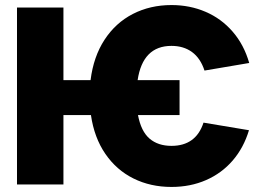

<svg xmlns="http://www.w3.org/2000/svg" viewBox="-20 -737 1055 767"><path d="M697.3 -277.3H531.2Q543.5 -212.4 577.4 -183.3Q611.3 -154.3 665 -154.3Q762.7 -154.3 793 -247.1L974.6 -216.8Q953.6 -147 909.7 -95.9Q865.7 -44.9 803.2 -17.6Q740.7 9.8 665 9.8Q581.5 9.8 513.4 -23.9Q445.3 -57.6 400.9 -122.3Q356.4 -187 343.3 -277.3H233.4V0H47.9V-707H233.4V-417H341.8Q353.5 -510.7 397.7 -578.4Q441.9 -646 511 -681.4Q580.1 -716.8 665 -716.8Q738.3 -716.8 801 -689.9Q863.8 -663.1 909.2 -610.8Q954.6 -558.6 975.6 -485.4L796.9 -455.1Q780.8 -504.4 747.1 -529.1Q713.4 -553.7 665 -553.7Q550.3 -553.7 529.8 -417H697.3Z"/></svg>

Font: Pretendard GOV Black
Style: Regular
Weight: 900
Designer: Base glyphs from Inter by Rasmus Andersson; Hangeul glyphs from Noto Sans CJK(Source Han Sans) by Jang Soo-young and Kan
Foundry: Kil Hyung-jin
Version: Version 1.309